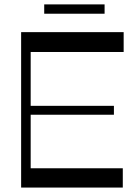

<svg xmlns="http://www.w3.org/2000/svg" viewBox="-20 -845 621 865"><path d="M75.2 0V-700.2H537.1V-610.8H118.2V-368.2H493.2V-328.1H118.2V-86.9H533.2V0ZM179.2 -783.2V-825.2H451.2V-783.2Z"/></svg>

Font: Ribes
Style: Regular
Weight: 400
Designer: Luigi Gorlero
Foundry: Collletttivo
Version: Version 2.100;Glyphs 3.2 (3217)